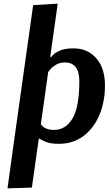

<svg xmlns="http://www.w3.org/2000/svg" viewBox="-20 -774 593 1048"><path d="M161 -746 295 -754 254 -463H259Q259 -463 270.5 -475Q282 -487 309 -498.5Q336 -510 381 -510Q459 -510 506 -455.5Q553 -401 553 -307Q553 -219 522.5 -146.5Q492 -74 435.5 -31.5Q379 11 301 11Q258 11 232 1Q206 -9 192 -19L154 250L21 254L56 0ZM334 -433Q306 -433 286 -421Q266 -409 255.5 -396.5Q245 -384 243 -381L203 -96Q204 -94 210.5 -86.5Q217 -79 233 -72Q249 -65 276 -65Q338 -65 375.5 -127Q413 -189 413 -331Q413 -433 334 -433Z"/></svg>

Font: Arsenal SC
Style: Bold Italic
Weight: 700
Italic angle: -9.10001°
Designer: Andrij Shevchenko
Foundry: Stairsfor
Version: Version 2.001; ttfautohint (v1.8.4.7-5d5b)